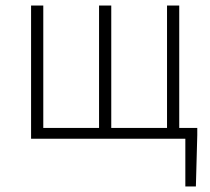

<svg xmlns="http://www.w3.org/2000/svg" viewBox="-20 -500 756 692"><path d="M648 172V0H92V-480H136V-39H337V-480H381V-39H582V-480H626V-39H691V-13L686 172Z"/></svg>

Font: Toshiba Sans Light
Style: Regular
Weight: 300
Designer: Paul D. Hunt
Foundry: Toshiba Corporation
Version: Version 2.020;PS 2.0;hotconv 1.0.86;makeotf.lib2.5.63406